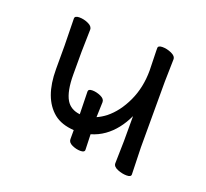

<svg xmlns="http://www.w3.org/2000/svg" viewBox="-93 -593 763 712"><g transform="rotate(20 289.0 -236.5)"><path d="M294 -88 296 -27Q296 -17 279.5 -17Q263 -17 246.5 -24.5Q230 -32 230 -45V-81Q181 -84 151 -108Q91 -157 91 -271V-364L89 -470Q89 -481 107 -481Q125 -481 142.5 -473Q160 -465 160 -452L158 -364V-275Q158 -208 177 -176Q194 -148 231 -144V-145L229 -233Q229 -243 245 -243Q261 -243 278 -235.5Q295 -228 295 -215L293 -155Q311 -163 328 -176Q368 -208 393.5 -263Q419 -318 419 -385L417 -463V-473Q417 -483 434.5 -483Q452 -483 470 -475Q488 -467 488 -454L486 -365V-106L489 0Q489 10 471.5 10Q454 10 435.5 2.5Q417 -5 417 -18L419 -106V-205Q391 -145 346 -113Q322 -96 294 -88Z"/></g></svg>

Font: ToneOZ-Pinyin-WenKai-Regular
Style: Regular
Weight: 400
Designer: Fontworks Inc.
Foundry: ToneOZ
Version: Version 0.240331